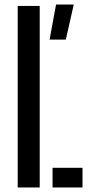

<svg xmlns="http://www.w3.org/2000/svg" viewBox="-20 -826 391 846"><path d="M58 0V-800H155V0ZM211.5 0V-86.5H343.5V0ZM198.5 -651.5 227 -806H305L270 -651.5Z"/></svg>

Font: Big Shoulders Stencil Text SemiBold
Style: Regular
Weight: 600
Designer: Patric King
Foundry: XO Type Co
Version: Version 1.000